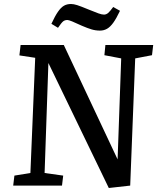

<svg xmlns="http://www.w3.org/2000/svg" viewBox="-20 -928 791 960"><path d="M568 -131 586 -636 502 -652 507 -703H746L740 -652L656 -636L631 0L524 12L222 -613L203 -63L296 -50L290 0H46L52 -50L132 -63L156 -639L77 -651L83 -703H299ZM480 -775Q458 -775 438 -781Q418 -787 390 -799Q358 -814 340.5 -821Q323 -828 317 -828Q304 -828 295.5 -821Q287 -814 270 -789L237 -809Q255 -848 270 -869.5Q285 -891 300 -899.5Q315 -908 335 -908Q348 -908 365.5 -902.5Q383 -897 424 -880Q456 -867 472.5 -861Q489 -855 500 -855Q511 -855 520.5 -863Q530 -871 546 -893L580 -874Q562 -836 546.5 -814.5Q531 -793 515 -784Q499 -775 480 -775Z"/></svg>

Font: Literata 18pt Medium
Style: Italic
Weight: 500
Italic angle: -2°
Designer: Latin by Veronika Burian and Jose Scaglione. Greek by Irene Vlachou. Cyrillic by Vera Evstafieva
Foundry: TypeTogether
Version: Version 3.103;gftools[0.9.29]